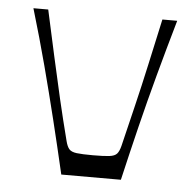

<svg xmlns="http://www.w3.org/2000/svg" viewBox="-42 -525 581 568"><g transform="rotate(5 248.5 -241.5)"><path d="M160 0Q141 -82 122 -159.5Q103 -237 82 -316.5Q61 -396 35 -483H79Q95 -410 109 -346Q123 -282 137 -222Q151 -162 167 -100Q171 -84 177.5 -76.5Q184 -69 200 -67Q216 -65 248 -65Q281 -65 297 -67Q313 -69 319.5 -76.5Q326 -84 330 -100Q345 -162 359.5 -222Q374 -282 388 -346Q402 -410 418 -483H462Q437 -396 415.5 -316.5Q394 -237 375 -159.5Q356 -82 337 0Z"/></g></svg>

Font: Ojuju
Style: Regular
Weight: 400
Designer: Chisaokwu Joboson, Mirko Velimirovic
Foundry: Udi Foundry
Version: Version 1.000